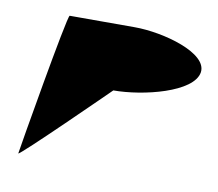

<svg xmlns="http://www.w3.org/2000/svg" viewBox="-50 -417 522 460"><g transform="rotate(10 211.0 -187.0)"><path d="M21 -14C20 -6 219 -202 219 -202C291 -202 410 -231 418 -281C425 -329 314 -360 243 -360H85C79 -360 22 -23 21 -14Z"/></g></svg>

Font: Ampere
Style: SCUltCndIta
Weight: 400
Version: Version 1